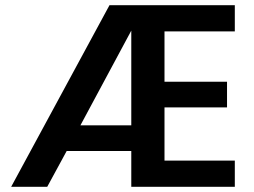

<svg xmlns="http://www.w3.org/2000/svg" viewBox="-20 -720 979 740"><path d="M23 0 402 -700H885V-599H614V-405H855V-306H614V-101H885V0H486V-138H237L162 0ZM486 -602 290 -237H486Z"/></svg>

Font: Firefly Display
Style: Bold
Weight: 700
Designer: Colophon Foundry, Jonny Pinhorn
Foundry: Colophon Foundry
Version: Version 1.200; ttfautohint (v1.8.3)